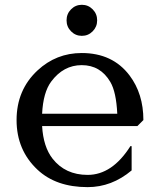

<svg xmlns="http://www.w3.org/2000/svg" viewBox="-20 -767 664 797"><path d="M274.9 -728.3Q293.5 -747.1 319.8 -747.1Q346.2 -747.1 364.7 -728.3Q383.3 -709.5 383.3 -682.6Q383.3 -655.8 364.7 -637Q346.2 -618.2 319.8 -618.2Q293.5 -618.2 274.9 -637Q256.3 -655.8 256.3 -682.6Q256.3 -709.5 274.9 -728.3ZM343.8 9.8Q212.9 9.8 135.7 -62.5Q48.8 -144 48.8 -268.6Q48.8 -393.6 135.7 -474.6Q213.4 -546.9 319.3 -546.9Q447.3 -546.9 517.6 -454.1Q575.2 -377.9 575.2 -268.6L550.3 -243.7H154.8Q159.7 -157.7 198.2 -108.4Q251 -41 343.8 -41Q445.8 -41 521.5 -160.6L526.4 -160.2V-59.6Q443.8 9.8 343.8 9.8ZM154.8 -294.9H466.8Q462.4 -385.3 438 -426.8Q397 -496.6 319.3 -496.6Q243.2 -496.6 192.4 -428.2Q159.2 -383.3 154.8 -294.9Z"/></svg>

Font: Classica
Style: Book
Weight: 400
Designer: Wojciech Kalinowski "wmk69" (wmk69@o2.pl)
Foundry: Wojciech Kalinowski "wmk69" (wmk69@o2.pl)
Version: Version 2.1.1; 2021-05-14